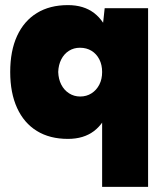

<svg xmlns="http://www.w3.org/2000/svg" viewBox="-20 -532 645 752"><path d="M380 200V-407L390 -500H560V200ZM246 12Q175 12 124.5 -19Q74 -50 47 -109Q20 -168 20 -250Q20 -333 47 -391.5Q74 -450 124.5 -481Q175 -512 246 -512Q308 -512 348.5 -481Q389 -450 408.5 -391.5Q428 -333 428 -250Q428 -168 408.5 -109Q389 -50 348.5 -19Q308 12 246 12ZM294 -154Q319 -154 338.5 -166.5Q358 -179 369 -200.5Q380 -222 380 -250Q380 -278 369 -299.5Q358 -321 338.5 -333Q319 -345 293 -345Q269 -345 250 -333Q231 -321 220 -299.5Q209 -278 208 -250Q209 -222 220 -200.5Q231 -179 250.5 -166.5Q270 -154 294 -154Z"/></svg>

Font: Figtree Black
Style: Regular
Weight: 900
Designer: Erik Kennedy
Foundry: Erik Kennedy
Version: Version 2.001;gftools[0.9.30]